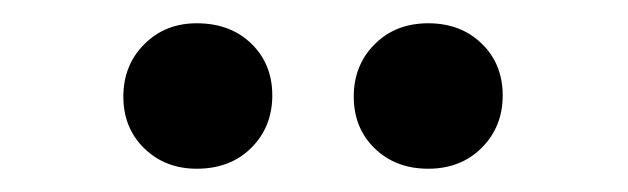

<svg xmlns="http://www.w3.org/2000/svg" viewBox="-20 -765 540 165"><path d="M348 -620Q320 -620 302 -637.5Q284 -655 284 -682Q284 -709 302 -727Q320 -745 348 -745Q376 -745 394 -727.5Q412 -710 412 -683Q412 -656 394 -638Q376 -620 348 -620ZM149 -620Q122 -620 104 -637.5Q86 -655 86 -682Q86 -709 104 -727Q122 -745 149 -745Q178 -745 196 -727.5Q214 -710 214 -683Q214 -656 196 -638Q178 -620 149 -620Z"/></svg>

Font: Literata 12pt
Style: Regular
Weight: 400
Designer: Latin by Veronika Burian and Jose Scaglione. Greek by Irene Vlachou. Cyrillic by Vera Evstafieva.
Foundry: TypeTogether
Version: Version 3.002